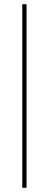

<svg xmlns="http://www.w3.org/2000/svg" viewBox="-20 -798 230 904"><path d="M85 -778H105V86H85Z"/></svg>

Font: SVN-Poppins Thin
Style: Regular
Weight: 100
Designer: Ninad Kale (Devanagari), Jonny Pinhorn (Latin)
Foundry: Indian Type Foundry
Version: Version 3.002 2017